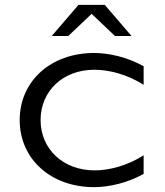

<svg xmlns="http://www.w3.org/2000/svg" viewBox="-20 -764 678 790"><path d="M193 -616H261L357 -707L453 -616H521L411 -744H303ZM61 -270C61 -109.9 188.9 6 367 6C429.6 6 504.1 -11.4 571 -48.4V-124.9C501.9 -81.2 428.7 -63 369 -63C240.8 -63 147 -149.9 147 -270C147 -390.1 239.8 -477 368 -477C427.7 -477 501.9 -458.8 571 -415.1V-491.6C504.1 -528.6 429.6 -546 367 -546C188.9 -546 61 -430.1 61 -270Z"/></svg>

Font: Resamitz
Style: Bold
Weight: 700
Designer: gluk
Foundry: gluk
Version: Version 0.047